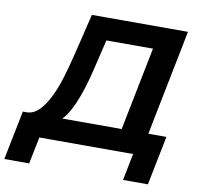

<svg xmlns="http://www.w3.org/2000/svg" viewBox="-158 -794 1072 1035"><g transform="rotate(10 378.0 -276.5)"><path d="M-14 -122H8Q44 -123 73 -151.5Q102 -180 127 -229Q152 -278 172 -344Q192 -410 210 -485L262 -700H788L673 -122H772L718 147H582L611 0H98L68 147H-68ZM618 -578H363L335 -461Q322 -404 308 -352.5Q294 -301 277.5 -257Q261 -213 242.5 -178.5Q224 -144 202 -122H527Z"/></g></svg>

Font: Argentum Sans Medium
Style: Italic
Weight: 500
Italic angle: -11°
Designer: Julieta Ulanovsky (font), Cristiano Sobral (main changes and remaster)
Foundry: Julieta Ulanovsky (font), Cristiano Sobral (main changes and remaster)
Version: Version 2.007;June 15, 2022;FontCreator 14.0.0.2814 64-bit; 